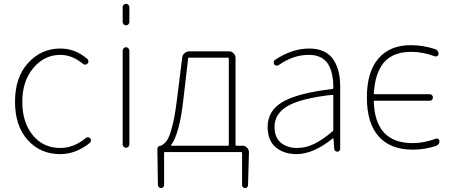

<svg xmlns="http://www.w3.org/2000/svg" viewBox="-20 -794 2387 1005"><path d="M294.9 12.7Q191.4 12.7 125 -61Q58.6 -134.8 58.6 -261.7Q58.6 -389.6 127.4 -464.8Q196.3 -540 295.9 -540Q374 -540 437.5 -485.4Q442.4 -480.5 442.9 -473.6Q443.4 -466.8 438.5 -461.4Q433.6 -456.1 426.8 -455.6Q419.9 -455.1 414.1 -460Q357.4 -506.8 295.9 -506.8Q211.9 -506.8 154.3 -438Q96.7 -369.1 96.7 -261.7Q96.7 -153.3 151.4 -86.4Q206.1 -19.5 295.9 -19.5Q367.2 -19.5 429.7 -72.3Q434.6 -76.2 441.4 -75.7Q448.2 -75.2 452.1 -70.3Q456.1 -65.4 456.1 -59.6Q456.1 -50.8 450.2 -45.9Q377 12.7 294.9 12.7Z M622.1 -678.7V-756.8Q622.1 -763.7 627.4 -769Q632.8 -774.4 639.6 -774.4Q646.5 -774.4 651.9 -769Q657.2 -763.7 657.2 -756.8V-678.7Q657.2 -671.9 651.9 -666.5Q646.5 -661.1 639.6 -661.1Q632.8 -661.1 627.4 -666.5Q622.1 -671.9 622.1 -678.7ZM622.1 -38.1V-529.3Q622.1 -536.1 627.4 -541.5Q632.8 -546.9 639.6 -546.9Q646.5 -546.9 651.9 -541.5Q657.2 -536.1 657.2 -529.3V-38.1Q657.2 -31.2 651.9 -25.9Q646.5 -20.5 639.6 -20.5Q632.8 -20.5 627.4 -25.9Q622.1 -31.2 622.1 -38.1Z M969.7 -492.2Q965.8 -492.2 964.8 -488.3L939.5 -270.5Q919.9 -94.7 876 -35.2Q873 -31.2 877.9 -31.2H1172.9Q1177.7 -31.2 1177.7 -36.1V-488.3Q1177.7 -492.2 1172.9 -492.2ZM1212.9 -36.1Q1212.9 -31.2 1216.8 -31.2H1249Q1262.7 -31.2 1272.9 -21Q1283.2 -10.7 1283.2 2.9L1278.3 174.8Q1278.3 181.6 1273.9 186Q1269.5 190.4 1263.2 190.4Q1256.8 190.4 1252 186Q1247.1 181.6 1247.1 174.8V5.9Q1247.1 2 1243.2 2H842.8Q838.9 2 838.9 5.9V174.8Q838.9 181.6 834 186Q829.1 190.4 822.8 190.4Q816.4 190.4 812 186Q807.6 181.6 806.6 174.8L803.7 -11.7V-14.6Q803.7 -21.5 808.6 -26.4Q813.5 -31.2 820.3 -31.2Q822.3 -31.2 824.2 -32.2Q842.8 -42 855.5 -61.5Q868.2 -81.1 881.8 -133.3Q895.5 -185.5 906.2 -272.5L933.6 -491.2Q934.6 -505.9 945.8 -515.6Q957 -525.4 971.7 -525.4H1177.7Q1192.4 -525.4 1202.6 -515.1Q1212.9 -504.9 1212.9 -490.2Z M1532.2 12.7Q1465.8 12.7 1423.3 -22.9Q1380.9 -58.6 1380.9 -129.9Q1380.9 -215.8 1461.4 -261.7Q1542 -307.6 1719.7 -328.1Q1724.6 -329.1 1724.6 -333Q1724.6 -337.9 1724.6 -342.8Q1724.6 -372.1 1719.7 -396.5Q1714.8 -424.8 1701.7 -451.2Q1688.5 -477.5 1661.6 -492.2Q1634.8 -506.8 1596.7 -506.8Q1514.6 -506.8 1438.5 -453.1Q1432.6 -449.2 1425.8 -450.7Q1418.9 -452.1 1415 -457Q1412.1 -463.9 1413.1 -470.7Q1414.1 -477.5 1420.9 -481.4Q1508.8 -540 1598.6 -540Q1643.6 -540 1675.8 -524.4Q1708 -508.8 1726.1 -480.5Q1744.1 -452.1 1752.4 -418Q1760.7 -383.8 1760.7 -340.8V-14.6Q1760.7 -8.8 1756.3 -4.4Q1752 0 1745.6 0Q1739.3 0 1734.4 -4.4Q1729.5 -8.8 1729.5 -14.6L1725.6 -68.4Q1725.6 -70.3 1724.1 -70.3Q1722.7 -70.3 1721.7 -69.3Q1620.1 12.7 1532.2 12.7ZM1535.2 -19.5Q1581.1 -19.5 1625 -41Q1668.9 -62.5 1720.7 -106.4Q1724.6 -109.4 1724.6 -113.3V-293.9Q1724.6 -297.9 1720.7 -297.9Q1720.7 -297.9 1719.7 -297.9Q1555.7 -279.3 1486.3 -239.3Q1417 -199.2 1417 -130.9Q1417 -74.2 1450.2 -46.9Q1483.4 -19.5 1535.2 -19.5Z M1936.5 -304.7Q1936.5 -300.8 1941.4 -300.8H2228.5Q2236.3 -300.8 2241.2 -295.9Q2246.1 -291 2246.1 -283.7Q2246.1 -276.4 2241.2 -271.5Q2236.3 -266.6 2228.5 -266.6H1941.4Q1936.5 -266.6 1936.5 -262.7Q1943.4 -44.9 2139.6 -44.9Q2199.2 -44.9 2262.7 -68.4Q2268.6 -70.3 2274.4 -66.4Q2280.3 -62.5 2280.3 -56.6Q2280.3 -37.1 2262.7 -30.3Q2202.1 -10.7 2144.5 -10.7Q2141.6 -10.7 2139.6 -10.7Q2023.4 -10.7 1961.9 -80.1Q1900.4 -149.4 1900.4 -284.2Q1900.4 -417 1960.4 -487.3Q2020.5 -557.6 2130.9 -557.6Q2192.4 -557.6 2256.8 -537.1Q2275.4 -531.2 2275.4 -511.7Q2275.4 -504.9 2269.5 -501Q2263.7 -497.1 2256.8 -499Q2193.4 -522.5 2134.8 -522.5Q2132.8 -522.5 2130.9 -522.5Q2074.2 -522.5 2035.2 -502.4Q1996.1 -482.4 1975.6 -447.8Q1955.1 -413.1 1946.3 -375Q1938.5 -339.8 1936.5 -304.7Z"/></svg>

Font: Gen Jyuu Gothic ExtraLight
Style: Regular
Weight: 100
Designer: [Source Han Sans]
Ryoko NISHIZUKA  (kana & ideographs); Paul D. Hunt (Latin, Greek & Cyrillic); Wenlong ZHANG  (bopomofo
Version: Version 1.002.20150607